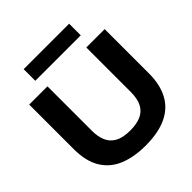

<svg xmlns="http://www.w3.org/2000/svg" viewBox="-242 -1092 1272 1272"><g transform="rotate(-45 394.5 -456.0)"><path d="M394 9Q287 9 207.5 -23.5Q128 -56 84.5 -127Q41 -198 41 -312V-729H212V-312Q212 -257 229.5 -217Q247 -177 286.5 -155.5Q326 -134 394 -134Q453 -134 493.5 -151.5Q534 -169 555 -208.5Q576 -248 576 -312V-729H748V-312Q748 -211 710 -138.5Q672 -66 593.5 -28.5Q515 9 394 9ZM181 -812V-921H607V-812Z"/></g></svg>

Font: Mona Sans Expanded
Style: Bold
Weight: 700
Width: 7
Designer: Deni Anggara
Foundry: GitHub
Version: Version 2.000